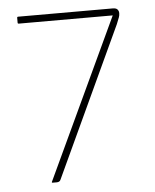

<svg xmlns="http://www.w3.org/2000/svg" viewBox="-45 -595 512 634"><g transform="rotate(-5 211.0 -278.0)"><path d="M350 -533H38Q35 -533 35 -536V-553Q35 -556 38 -556H352Q363 -556 367.5 -551Q372 -546 372 -539V-538Q372 -531 369.5 -524.5Q367 -518 361 -503L131 -8Q128 0 118 0H104Q100 0 103 -5Z"/></g></svg>

Font: Zain ExtraLight
Style: Regular
Weight: 200
Designer: Zain,Boutros
Foundry: Mobile Telecommunications Company (Zain), 2024
Version: Version 1.51; ttfautohint (v1.8.4)